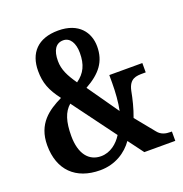

<svg xmlns="http://www.w3.org/2000/svg" viewBox="-131 -840 923 967"><g transform="rotate(-20 330.0 -357.0)"><path d="M244 10C326 10 387 -32 422 -82L483 0H649V-50H641C617 -50 592 -55 574 -78L491 -180C508 -225 519 -271 527 -313C540 -374 576 -375 613 -375H627V-425H450V-382C450 -335 446 -279 437 -237L320 -404C401 -449 442 -500 442 -582C442 -656 395 -724 284 -724C174 -724 120 -662 120 -567C120 -503 137 -459 182 -400C108 -364 35 -315 35 -199C35 -67 113 10 244 10ZM285 -446C251 -495 231 -533 231 -580C231 -636 251 -669 291 -669C328 -669 349 -633 349 -581C349 -518 330 -478 285 -446ZM272 -55C207 -55 165 -106 165 -202C165 -278 180 -326 216 -357L386 -127C362 -88 322 -55 272 -55Z"/></g></svg>

Font: Noto Serif Lao ExtraCondensed
Style: Bold
Weight: 700
Width: 2
Designer: Monotype Design Team
Foundry: Monotype Imaging Inc.
Version: Version 2.003